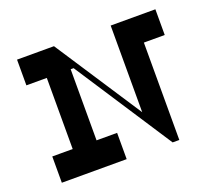

<svg xmlns="http://www.w3.org/2000/svg" viewBox="-117 -863 1162 1026"><g transform="rotate(-20 463.5 -350.0)"><path d="M186.1 -566.1H321.8V-121.1H186.1ZM438.7 -149.4V0H70V-149.4ZM267.1 -700 364.1 -553.8H70V-700ZM602.5 -606.8H738.1V0H724.1L602.5 -185.9ZM856.7 -700V-553.8H602.5V-700ZM700.1 0 243.1 -700H280.1L738.1 0Z"/></g></svg>

Font: Space Cowgirl
Style: Regular
Weight: 400
Designer: Valery Marier
Foundry: Valery Marier
Version: Version 1.000